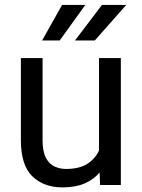

<svg xmlns="http://www.w3.org/2000/svg" viewBox="-20 -770 591 799"><path d="M396.5 0 394.5 -52.2Q370.1 -22.9 332 -6.6Q293.9 9.8 240.2 9.8Q162.6 9.8 114.7 -36.1Q66.9 -82 66.9 -187.5V-528.3H157.2V-186.5Q157.2 -139.2 171.1 -113Q185.1 -86.9 207.5 -76.9Q230 -66.9 254.4 -66.9Q309.6 -66.9 342.8 -87.9Q376 -108.9 392.1 -143.6V-528.3H482.9V0ZM292 -601.6 404.3 -749.5H505.4L374.5 -601.6ZM155.3 -601.6 238.3 -749.5H335L228.5 -601.6Z"/></svg>

Font: Vazirmatn FD
Style: Regular
Weight: 400
Designer: Saber Rastikerdar
Foundry: Saber Rastikerdar
Version: Version 33.001